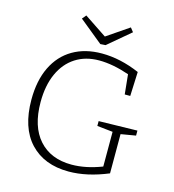

<svg xmlns="http://www.w3.org/2000/svg" viewBox="-128 -998 1004 1111"><g transform="rotate(15 374.0 -442.5)"><path d="M709 -325V-295L620 -280V-45Q495 7 385 7Q238 7 154 -82.5Q70 -172 70 -340Q70 -454 109.5 -535.5Q149 -617 222.5 -660Q296 -703 396 -703Q507 -703 623 -653L617 -508H584L572 -626Q473 -660 391 -660Q310 -660 250 -621.5Q190 -583 157.5 -511Q125 -439 125 -340Q125 -194 195.5 -115Q266 -36 391 -36Q476 -36 572 -73V-281L478 -291V-320ZM386 -802 518 -892 537 -868 403 -755 372 -753 231 -868 251 -892Z"/></g></svg>

Font: Bitter Pro Light
Style: Regular
Weight: 300
Designer: Sol Matas, and Bitter project Authors
Foundry: Sol Matas
Version: Version 1.010